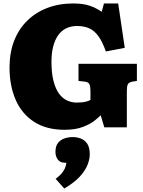

<svg xmlns="http://www.w3.org/2000/svg" viewBox="-20 -735 824 1108"><path d="M353 14Q246 14 175 -33Q104 -80 69.5 -161Q35 -242 35 -345Q35 -430 61 -498Q87 -566 136 -614.5Q185 -663 252.5 -689Q320 -715 403 -715Q460 -715 497.5 -702Q535 -689 567 -667L580 -715H662L700 -459L591 -438Q571 -494 548.5 -525.5Q526 -557 496 -571Q466 -585 424 -585Q389 -585 361 -571Q333 -557 314.5 -530Q296 -503 286.5 -465Q277 -427 277 -379Q277 -312 289 -266.5Q301 -221 321 -194Q341 -167 367.5 -155Q394 -143 422 -143Q440 -143 454 -144.5Q468 -146 480 -149.5Q492 -153 502 -158V-210Q502 -231 497.5 -246Q493 -261 469 -264L433 -268V-367H770V-268L745 -264Q723 -260 717.5 -248Q712 -236 712 -210V0H582L561 -70Q553 -61 528 -40.5Q503 -20 459.5 -3Q416 14 353 14ZM351 353 301 297Q324 280 336 265.5Q348 251 354.5 236.5Q361 222 363 204H353Q327 204 313.5 185.5Q300 167 300 142Q300 108 315 89.5Q330 71 353 63.5Q376 56 400 56Q424 56 446.5 64.5Q469 73 483.5 94.5Q498 116 498 156Q498 183 485.5 215.5Q473 248 441.5 283Q410 318 351 353Z"/></svg>

Font: Literata Black
Style: Regular
Weight: 900
Designer: Latin by Veronika Burian and Jose Scaglione. Greek by Irene Vlachou. Cyrillic by Vera Evstafieva.
Foundry: TypeTogether
Version: Version 3.103;gftools[0.9.29]